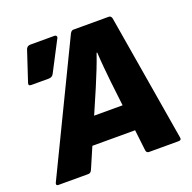

<svg xmlns="http://www.w3.org/2000/svg" viewBox="-118 -776 891 893"><g transform="rotate(-20 327.0 -329.0)"><path d="M22 0Q16 0 14 -4Q12 -8 15 -14L318 -641Q325 -655 335 -655H510Q522 -655 525 -641L630 -14Q633 0 618 0H471Q459 0 457 -14L416 -367Q412 -404 408.5 -442Q405 -480 403 -517H400Q387 -479 372 -441.5Q357 -404 341 -366L189 -14Q183 0 171 0ZM210 -117 256 -246H458L465 -117ZM63 -480Q47 -480 53 -496L102 -644Q108 -658 124 -658H242Q250 -658 252.5 -652.5Q255 -647 250 -640L174 -494Q167 -480 149 -480Z"/></g></svg>

Font: Sofia Sans Black
Style: Italic
Weight: 900
Italic angle: -9°
Version: Version 4.100-B